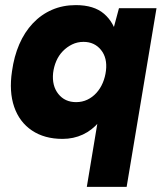

<svg xmlns="http://www.w3.org/2000/svg" viewBox="-20 -532 647 752"><path d="M320 200 421 -407 446 -500H593L476 200ZM225 12Q154 12 105 -21Q56 -54 35.5 -113.5Q15 -173 27 -253Q35 -311 55.5 -358.5Q76 -406 108.5 -440.5Q141 -475 183.5 -493.5Q226 -512 277 -512Q348 -512 387.5 -478Q427 -444 440 -385Q453 -326 442 -248Q434 -186 415.5 -137.5Q397 -89 369 -55.5Q341 -22 304.5 -5Q268 12 225 12ZM278 -132Q302 -132 322 -141.5Q342 -151 357.5 -168Q373 -185 382.5 -207.5Q392 -230 395 -255Q401 -305 375.5 -336.5Q350 -368 307 -368Q283 -368 262.5 -358Q242 -348 226 -331.5Q210 -315 200.5 -293Q191 -271 188 -246Q183 -196 208.5 -164Q234 -132 278 -132Z"/></svg>

Font: Figtree ExtraBold
Style: Italic
Weight: 800
Italic angle: -9.5°
Foundry: Erik Kennedy
Version: Version 2.001;gftools[0.9.30]